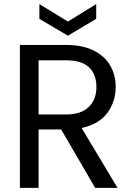

<svg xmlns="http://www.w3.org/2000/svg" viewBox="-20 -916 648 936"><path d="M553 0C553 0 378 -292 378 -292C378 -292 378 -292 378 -292C433 -304 475 -328 503 -365C530 -402 544 -444 544 -492C544 -492 544 -492 544 -492C544 -531 535 -566 517 -597C499 -628 472 -652 436 -670C399 -688 355 -697 302 -697C302 -697 77 -697 77 -697C77 -697 77 0 77 0C77 0 168 0 168 0C168 0 168 -285 168 -285C168 -285 278 -285 278 -285C278 -285 444 0 444 0C444 0 553 0 553 0ZM168 -622C168 -622 302 -622 302 -622C302 -622 302 -622 302 -622C352 -622 389 -611 414 -588C438 -565 450 -533 450 -492C450 -492 450 -492 450 -492C450 -451 438 -419 413 -395C388 -370 351 -358 302 -358C302 -358 168 -358 168 -358C168 -358 168 -622 168 -622ZM449 -896C449 -896 311 -811 311 -811C311 -811 172 -896 172 -896C172 -896 172 -824 172 -824C172 -824 311 -742 311 -742C311 -742 449 -824 449 -824C449 -824 449 -896 449 -896Z"/></svg>

Font: Girnar Poppins
Style: Regular
Weight: 500
Designer: Ninad Kale (Devanagari), Jonny Pinhorn (Latin)
Foundry: Indian Type Foundry
Version: ""